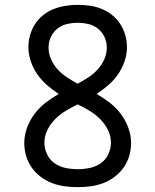

<svg xmlns="http://www.w3.org/2000/svg" viewBox="-20 -763 640 791"><path d="M300 8Q273 8 246.5 4.5Q220 1 195 -8.5Q170 -18 148 -34.5Q126 -51 110.5 -73Q95 -95 87.5 -121Q80 -147 80 -174Q80 -206 91.5 -237Q103 -268 122.5 -294Q142 -320 168 -340Q194 -360 222 -376Q196 -393 173.5 -412.5Q151 -432 134 -456.5Q117 -481 107 -510Q97 -539 97 -568Q97 -594 104 -618.5Q111 -643 124.5 -664Q138 -685 158 -701Q178 -717 201.5 -726Q225 -735 250 -739Q275 -743 300 -743Q325 -743 350 -739.5Q375 -736 398.5 -726.5Q422 -717 442 -701Q462 -685 475.5 -664Q489 -643 496 -618.5Q503 -594 503 -569Q503 -539 493 -510Q483 -481 466 -456.5Q449 -432 426.5 -412.5Q404 -393 378 -376Q406 -360 432 -340Q458 -320 477.5 -294Q497 -268 508.5 -237Q520 -206 520 -174Q520 -147 512.5 -121Q505 -95 489.5 -73Q474 -51 452 -34.5Q430 -18 405 -8.5Q380 1 353.5 4.5Q327 8 300 8ZM300 -418Q322 -430 343.5 -444Q365 -458 382 -476.5Q399 -495 409.5 -518.5Q420 -542 420 -567Q420 -590 410.5 -610.5Q401 -631 383.5 -645Q366 -659 344 -664Q322 -669 300 -669Q278 -669 256 -664Q234 -659 216.5 -645Q199 -631 189.5 -610.5Q180 -590 180 -567Q180 -542 190.5 -518.5Q201 -495 218 -476.5Q235 -458 256.5 -444Q278 -430 300 -418ZM300 -66Q325 -66 349.5 -71Q374 -76 394.5 -90Q415 -104 426 -127Q437 -150 437 -175Q437 -203 424.5 -228Q412 -253 392.5 -272.5Q373 -292 349 -306.5Q325 -321 300 -333Q275 -321 251 -306.5Q227 -292 207.5 -272.5Q188 -253 175.5 -228Q163 -203 163 -175Q163 -150 174 -127Q185 -104 205.5 -90Q226 -76 250.5 -71Q275 -66 300 -66Z"/></svg>

Font: Monocode
Style: Regular
Weight: 400
Designer: Belleve Invis
Foundry: Belleve Invis
Version: Version 16.1.0; ttfautohint (v1.8.4)